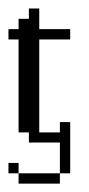

<svg xmlns="http://www.w3.org/2000/svg" viewBox="-20 -337 210 454"><path d="M23.9 97.2V72.8H121.6V97.2ZM0 72.8V48.3H23.9V72.8ZM121.6 72.8V0H48.3V-23.9H23.9V-243.7H0V-268.1H23.9V-292.5H48.3V-316.9H72.8V-268.1H146V-243.7H72.8V-23.9H121.6V-48.3H146V72.8Z"/></svg>

Font: FS Mondwest Regular
Style: Regular
Weight: 400
Designer: NZWStudios2024
Foundry: https://fontstruct.com
Version: Version 1.0